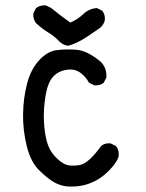

<svg xmlns="http://www.w3.org/2000/svg" viewBox="-20 -692 540 711"><path d="M224.6 -2Q199.2 -5.9 177.7 -18.6Q156.2 -31.2 125 -61.5Q93.8 -91.8 79.1 -150.9Q64.5 -210 65.4 -269.5Q66.4 -329.1 80.1 -381.8Q93.8 -434.6 124 -467.8Q154.3 -501 187.5 -505.9Q220.7 -510.7 262.2 -507.8Q303.7 -504.9 354.5 -461.9Q376 -438.5 374 -405.3L364.3 -385.7Q350.6 -374 329.1 -376L309.6 -385.7Q296.9 -409.2 275.9 -423.8Q254.9 -438.5 224.1 -433.1Q193.4 -427.7 174.8 -405.8Q156.2 -383.8 148.4 -335.9Q140.6 -288.1 142.6 -245.1Q144.5 -202.1 153.3 -168.9Q162.1 -135.7 182.6 -113.8Q203.1 -91.8 221.7 -83.5Q240.2 -75.2 273.9 -80.6Q307.6 -85.9 354.5 -151.4Q368.2 -163.1 389.6 -161.1L409.2 -151.4Q422.9 -133.8 418.9 -110.4Q411.1 -87.9 380.9 -57.6Q350.6 -27.3 311.5 -12.7Q272.5 2 224.6 -2ZM232.4 -522.5Q212.9 -524.4 197.3 -541Q181.6 -557.6 159.2 -571.3Q136.7 -585 113.3 -606.4Q101.6 -621.1 103.5 -642.6L113.3 -662.1Q128.9 -673.8 150.4 -671.9L169.9 -662.1Q203.1 -634.8 240.2 -608.4Q266.6 -619.1 288.1 -639.6Q309.6 -660.2 338.9 -662.1L358.4 -652.3Q370.1 -638.7 368.2 -617.2Q364.3 -600.6 350.6 -588.9Q303.7 -555.7 281.2 -543Q258.8 -530.3 232.4 -522.5Z"/></svg>

Font: NaikaiFont
Style: Regular
Weight: 400
Version: Version 1.67